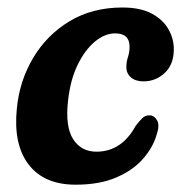

<svg xmlns="http://www.w3.org/2000/svg" viewBox="-20 -482 488 512"><path d="M287 -393Q259.5 -393 233 -371Q206.5 -349 187 -309Q167.5 -269 161.5 -214Q153.5 -144.5 175 -111Q196.5 -77.5 237 -77.5Q304 -77.5 341.5 -146Q351 -158.5 359 -166.5Q367 -174.5 378.5 -174.5Q391 -174.5 398.8 -161.2Q406.5 -148 397.5 -122Q387.5 -88 360.8 -57.8Q334 -27.5 289.5 -8.5Q245 10.5 181.5 10.5Q97.5 10.5 56.2 -43.5Q15 -97.5 25 -193.5Q32 -266 68.2 -327.2Q104.5 -388.5 165.2 -425.2Q226 -462 306.5 -462Q354 -462 384.5 -445.8Q415 -429.5 429.5 -403.5Q444 -377.5 443.5 -349Q443 -309.5 419 -287.2Q395 -265 362.5 -265Q341.5 -265 329 -275.8Q316.5 -286.5 317 -304Q317 -317 321.2 -329.8Q325.5 -342.5 325.5 -357.5Q325.5 -393 287 -393Z"/></svg>

Font: Fraunces 72pt S100 SemiBold
Style: Italic
Weight: 600
Italic angle: -16°
Version: Version 1.000; ttfautohint (v1.8.3)